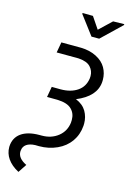

<svg xmlns="http://www.w3.org/2000/svg" viewBox="-188 -1016 869 1305"><g transform="rotate(15 246.5 -363.0)"><path d="M295.9 -940.4 222.7 -941.4V-934.6L322.8 -801.8H377L516.1 -935.1V-941.4L438 -939.9L351.6 -857.9ZM150.4 -401.9 137.2 -327.6 210 -327.1C257.3 -325.7 290.5 -314.9 310.5 -294.9C330.6 -275.4 340.3 -250.5 340.3 -220.2C340.3 -213.9 340.3 -207.5 339.4 -200.7C334.5 -160.2 316.4 -127 285.2 -102.1C253.9 -77.1 215.3 -64.5 169.9 -64.5H154.3C44.4 -64.5 -19.5 -18.1 -22.9 64C-22.9 65.4 -22.9 66.9 -22.9 68.8C-22.9 124.5 10.3 177.7 81.1 214.8L120.6 155.3C79.1 135.3 58.1 109.9 58.1 78.6C58.1 75.2 58.6 71.3 59.1 67.9C63 32.7 92.3 11.2 145 9.3L170.4 9.8C216.3 9.8 258.3 1 296.9 -16.6C373.5 -51.3 420.9 -117.7 427.2 -202.1C427.7 -207.5 427.7 -213.4 427.7 -218.8C427.7 -248.5 420.4 -276.9 405.3 -303.2C390.1 -329.1 365.7 -349.6 331.1 -363.8C420.4 -400.4 467.8 -453.1 473.1 -522.5C473.6 -527.8 473.6 -532.7 473.6 -537.6C473.6 -568.4 466.3 -596.2 451.7 -622.1C437 -647.9 414.1 -668.9 382.3 -685.1C350.6 -701.2 314.5 -709.5 274.9 -710.4L135.3 -710.9L122.1 -636.7L272.9 -636.2L280.3 -635.7C317.9 -632.8 344.7 -622.6 361.3 -604.5C377.9 -586.4 386.2 -565.4 386.2 -541C386.2 -535.6 385.7 -530.3 385.3 -524.9C379.9 -485.4 361.8 -454.6 331.1 -433.6C299.8 -412.1 260.3 -401.4 212.4 -401.4Z"/></g></svg>

Font: Roboto
Style: Italic
Weight: 400
Italic angle: -12°
Designer: Google
Version: Version 2.137; 2017